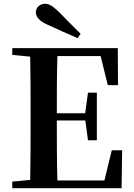

<svg xmlns="http://www.w3.org/2000/svg" viewBox="-20 -997 708 1017"><path d="M407 -818C367 -857 328 -897 292 -934C258 -966 240 -977 218 -977C190 -977 170 -956 170 -932C170 -911 184 -887 232 -866C285 -842 337 -818 391 -795ZM572 -201 533 -41H284C281 -143 281 -246 281 -359H432L446 -254H493V-506H446L431 -397H281C281 -502 281 -602 284 -700H513L551 -546H605L604 -742H45V-706L140 -697C142 -596 142 -495 142 -395V-346C142 -244 142 -143 140 -44L45 -35V0H624L627 -201Z"/></svg>

Font: Noto Serif CJK JP
Style: Bold
Weight: 700
Designer: Ryoko NISHIZUKA 西塚涼子 (kana & ideographs); Frank Grießhammer (Latin, Greek & Cyrillic); Wenlong ZHANG 张文龙 (bopomofo); San
Foundry: Adobe Systems Incorporated
Version: Version 1.000;PS 1;hotconv 16.6.53;makeotf.lib2.5.65590